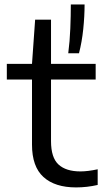

<svg xmlns="http://www.w3.org/2000/svg" viewBox="-20 -828 468 858"><path d="M320 9.5Q225.5 9.5 174.2 -37Q123 -83.5 123 -181.5V-472.5H10.5V-542.5H123L137 -740H208V-542.5H407.5V-472.5H208V-197.5Q208 -123.5 241.5 -92.8Q275 -62 339.5 -62Q372 -62 416.5 -71.5V-1.5Q368.5 9.5 320 9.5ZM285 -590Q292 -644 294.2 -700.8Q296.5 -757.5 296.5 -808H358Q358 -755.5 352 -697.8Q346 -640 333 -590Z"/></svg>

Font: Encode Sans Expanded Expanded
Style: Regular
Weight: 400
Width: 7
Designer: Multiple Designers
Foundry: Impallari Type
Version: Version 3.000; ttfautohint (v1.8.3) -l 8 -r 50 -G 200 -x 14 